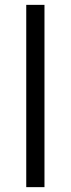

<svg xmlns="http://www.w3.org/2000/svg" viewBox="-20 -770 291 790"><path d="M163 0H88V-750H163Z"/></svg>

Font: Mohave Light
Style: Regular
Weight: 300
Designer: Gumpita Rahayu
Foundry: Tokotype
Version: Version 2.003